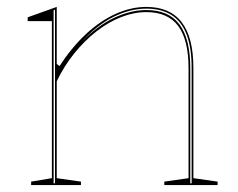

<svg xmlns="http://www.w3.org/2000/svg" viewBox="-20 -535 689 555"><path d="M609 -10V0H455V-10L525 -20V-338Q525 -420 495 -460Q465 -500 403 -500Q367 -500 330 -485.5Q293 -471 258.5 -444Q224 -417 194.5 -380.5Q165 -344 144 -300V-20L214 -10V0H70V-10L130 -20V-474H60V-485L144 -515V-350L152 -344Q188 -399 229 -437Q270 -475 314.5 -495Q359 -515 403 -515Q437 -515 462.5 -504Q488 -493 505 -471Q522 -449 530.5 -416Q539 -383 539 -338V-20ZM135 -5H139V-507L135 -505ZM530 -5H534V-338Q534 -397 519.5 -435Q505 -473 476 -491.5Q447 -510 403 -510Q357 -510 309.5 -487Q262 -464 215 -413Q262 -461 310 -483.5Q358 -506 403 -506Q468 -506 499 -464Q530 -422 530 -338Z"/></svg>

Font: Kalnia Glaze Thin Thin
Style: Regular
Weight: 250
Version: Version 1.110